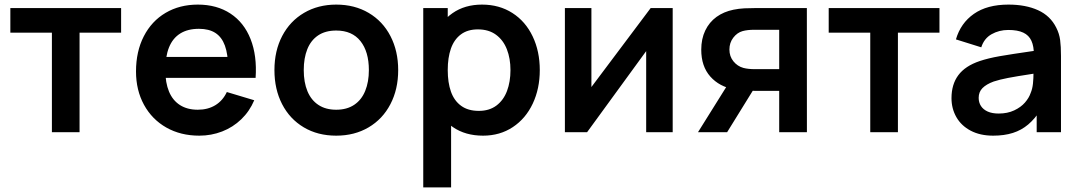

<svg xmlns="http://www.w3.org/2000/svg" viewBox="-20 -575 4694 835"><path d="M205.7 -433H25V-540H506.7V-433H326V0H205.7Z M571.5 -264.2Q571.5 -351.3 605.4 -417.2Q639.3 -483.2 700.2 -519.1Q761.2 -555 840.2 -555Q923 -555 982.2 -516Q1041.4 -477.1 1069.8 -404.9Q1098.2 -332.8 1091.6 -236.3H972V-280.3Q971.7 -339.5 958.1 -376.6Q944.6 -413.7 916.8 -431.7Q888.9 -449.7 845.2 -449.7Q796.2 -449.7 763.7 -429.2Q731.1 -408.8 715 -368.9Q699 -329 699 -270Q699 -215.2 715 -176.7Q731.1 -138.2 762.8 -118Q794.6 -97.8 840.2 -97.8Q884.2 -97.8 916.6 -117.6Q949 -137.4 966.5 -174.8L1085.7 -139Q1065.3 -90.9 1029.2 -56.2Q993 -21.4 946 -3.2Q898.9 15 846.8 15Q765.8 15 703.4 -20.3Q641 -55.7 606.2 -119.3Q571.5 -182.9 571.5 -264.2ZM661 -327.5H1032.7V-236.3H661Z M1173.5 -270.2Q1173.5 -353.9 1207.3 -418.6Q1241.2 -483.2 1302.3 -519.1Q1363.5 -555 1442.2 -555Q1522.4 -555 1583.5 -518.8Q1644.7 -482.7 1678.2 -417.8Q1711.7 -353 1711.7 -270.2Q1711.7 -186.7 1677.9 -122Q1644.2 -57.2 1583 -21.1Q1521.8 15 1442.2 15Q1362 15 1301.1 -21.2Q1240.2 -57.4 1206.8 -122.2Q1173.5 -186.9 1173.5 -270.2ZM1584.2 -270.2Q1584.2 -350.2 1547.7 -396.2Q1511.2 -442.2 1442.2 -442.2Q1394.8 -442.2 1363.2 -420.8Q1331.8 -399.5 1316.4 -360.9Q1301 -322.2 1301 -270.2Q1301 -217 1317.1 -178.2Q1333.2 -139.5 1364.8 -118.7Q1396.2 -97.8 1442.2 -97.8Q1488.7 -97.8 1520.6 -119.3Q1552.5 -140.8 1568.3 -179.8Q1584.2 -218.8 1584.2 -270.2Z M1841 -270.2Q1841 -352.3 1868.2 -416.8Q1895.3 -481.2 1948.5 -518.1Q2001.6 -555 2076.3 -555Q2151.4 -555 2208.5 -518.4Q2265.6 -481.8 2296.5 -416.8Q2327.5 -351.9 2327.5 -270.2Q2327.5 -189.4 2296.9 -124.4Q2266.3 -59.4 2210.2 -22.2Q2154.1 15 2080.8 15Q2004.2 15 1950.2 -21.9Q1896.1 -58.8 1868.5 -123.3Q1841 -187.8 1841 -270.2ZM1820.7 -540H1927.2V-160.8H1941.8V240H1820.7ZM2200 -270.2Q2200 -320.7 2184.4 -360.6Q2168.8 -400.6 2137.1 -423.9Q2105.4 -447.2 2058.3 -447.2Q2013.5 -447.2 1984.2 -425.2Q1954.9 -403.2 1941 -363.7Q1927.2 -324.2 1927.2 -270.2Q1927.2 -215.9 1941.2 -176.3Q1955.3 -136.7 1985.5 -114.8Q2015.6 -92.8 2062.5 -92.8Q2108.1 -92.8 2139 -116Q2169.8 -139.2 2184.9 -179.2Q2200 -219.2 2200 -270.2Z M2905.5 0H2790.2V-352.7L2533.2 0H2436.7V-540H2552V-196.5L2809.8 -540H2905.5Z M3368.7 -179.8H3271.8Q3210 -179.8 3174 -186.2Q3108.6 -197.7 3069.1 -242.1Q3029.7 -286.5 3029.7 -358.7Q3029.7 -405.9 3047.1 -442.3Q3064.6 -478.7 3096.1 -501.5Q3127.6 -524.2 3170 -532.8Q3192.9 -537.5 3217.3 -538.8Q3241.7 -540 3270.2 -540H3489L3489.2 0H3368.7ZM3144.7 -206.7H3270L3142.2 0H3015.5ZM3368.7 -274.3V-445.5H3259.7Q3230.5 -445.5 3209.7 -439.8Q3185.9 -433.2 3169 -411.1Q3152.2 -389.1 3152.2 -359.7Q3152.2 -329.7 3169.7 -308.2Q3187.2 -286.8 3212.8 -279.7Q3223.9 -276.8 3235.9 -275.6Q3247.8 -274.3 3259.7 -274.3Z M3764.7 -433H3584V-540H4065.7V-433H3885V0H3764.7Z M4118 -148Q4118 -208.2 4147.8 -248.1Q4177.5 -288.1 4240.8 -309.5Q4277.7 -321.9 4327.8 -330.7Q4377.9 -339.4 4470.2 -352.7Q4495.2 -356.4 4519.7 -359.8L4476.3 -335.7Q4476.6 -373.6 4465.6 -397.6Q4454.7 -421.6 4430.2 -433.1Q4405.7 -444.7 4365.3 -444.7Q4325.2 -444.7 4292.5 -426.3Q4259.8 -407.9 4247.5 -369.2L4137.3 -403.7Q4157.8 -474.4 4215.4 -514.7Q4273 -555 4365.7 -555Q4440.9 -555 4494.5 -530.6Q4548.1 -506.2 4573.7 -454.5Q4586.8 -428.8 4590.5 -401Q4594.2 -373.2 4594.2 -331.3V0H4488.5V-117.2L4506 -97.8Q4481.1 -58.6 4451.7 -33.7Q4422.3 -8.8 4384.9 3.1Q4347.5 15 4299.2 15Q4242.4 15 4201.4 -6.7Q4160.4 -28.4 4139.2 -65.6Q4118 -102.8 4118 -148ZM4462.3 -170.7Q4469.9 -188.3 4472.3 -211.4Q4474.7 -234.4 4474.7 -261.5V-271.7L4511.7 -260.5L4468 -253.4Q4400.3 -243.1 4364 -236.1Q4327.7 -229.1 4301.5 -220.5Q4269.2 -208.6 4252.7 -191.8Q4236.2 -174.9 4236.2 -149.5Q4236.2 -129.3 4246.2 -113.9Q4256.2 -98.5 4275.6 -89.8Q4295.1 -81.2 4323 -81.2Q4361.4 -81.2 4390.6 -94.9Q4419.8 -108.6 4437.5 -129Q4455.2 -149.4 4462.3 -170.7Z"/></svg>

Font: Tap Sans
Style: Regular
Weight: 400
Designer: Tap Payments
Foundry: Tap Payments
Version: Version 1.001;Glyphs 3.1.2 (3151)